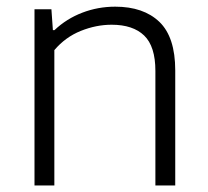

<svg xmlns="http://www.w3.org/2000/svg" viewBox="-20 -570 638 590"><path d="M86 -541.5H138L142.5 -477.5H147.5Q184.5 -512.5 232.8 -531Q281 -549.5 334 -549.5Q421 -549.5 469.8 -502.8Q518.5 -456 518.5 -353.5V0H457.5V-352Q457.5 -427.5 423 -460.8Q388.5 -494 323 -494Q275.5 -494 228.2 -475Q181 -456 147 -416V0H86Z"/></svg>

Font: Encode Sans Semi Expanded Light
Style: Regular
Weight: 300
Width: 6
Designer: Multiple Designers
Foundry: Impallari Type
Version: Version 2.000